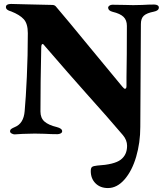

<svg xmlns="http://www.w3.org/2000/svg" viewBox="-20 -678 835 973"><path d="M440 189Q440 173 446.5 168Q453 163 473 161Q559 156 591.5 131.5Q624 107 624 61Q624 32 603 7Q531 -78 416 -206Q392 -233 322 -312.5Q252 -392 207 -445Q200 -455 196 -455Q189 -455 189 -436Q185 -256 185 -113Q185 -80 205.5 -62Q226 -44 268 -34Q295 -27 295 -13Q295 -6 287.5 -2Q280 2 271 2Q239 2 205 0L156 -1Q127 -1 95 0.5Q63 2 54 3Q47 3 39 -1.5Q31 -6 31 -12Q31 -20 37 -24.5Q43 -29 55 -34Q100 -52 105 -115Q111 -180 116 -288.5Q121 -397 121 -510Q121 -558 100.5 -580.5Q80 -603 37 -620Q10 -627 10 -642Q10 -658 36 -658L114 -656Q240 -653 245 -653Q258 -653 265 -643Q324 -574 432 -442L599 -240Q609 -228 613 -228Q621 -228 621 -242V-286Q623 -390 623 -547Q623 -576 606 -592.5Q589 -609 551 -618Q528 -624 528 -639Q528 -645 534.5 -649.5Q541 -654 549 -654L614 -653Q627 -652 655 -652L701 -653Q733 -655 761 -655Q772 -655 778.5 -651Q785 -647 785 -640Q785 -624 760 -619Q724 -612 709 -598.5Q694 -585 694 -556L691 -35Q691 45 670 116.5Q649 188 611 231.5Q573 275 527 275Q488 275 464 251Q440 227 440 189Z"/></svg>

Font: EB Garamond ExtraBold
Style: Regular
Weight: 800
Designer: Georg Duffner and Octavio Pardo
Foundry: Georg Duffner
Version: Version 1.000